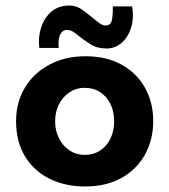

<svg xmlns="http://www.w3.org/2000/svg" viewBox="-20 -661 611 693"><path d="M38 -224Q38 -291 69.5 -344Q101 -397 158 -427.5Q215 -458 289 -458Q364 -458 419 -427.5Q474 -397 503.5 -344Q533 -291 533 -224Q533 -157 503.5 -103.5Q474 -50 419 -19Q364 12 287 12Q215 12 158.5 -16Q102 -44 70 -97Q38 -150 38 -224ZM179 -223Q179 -189 193 -161.5Q207 -134 231 -118Q255 -102 285 -102Q318 -102 342 -118Q366 -134 379 -161.5Q392 -189 392 -223Q392 -258 379 -285Q366 -312 342 -328Q318 -344 285 -344Q255 -344 231 -328Q207 -312 193 -285Q179 -258 179 -223ZM365 -486Q331 -486 308 -500.5Q285 -515 266 -530Q255 -539 244.5 -546Q234 -553 222 -553Q209 -553 201.5 -543Q194 -533 192 -518Q190 -503 192 -488H122Q117 -527 128.5 -562Q140 -597 165.5 -619Q191 -641 230 -641Q255 -641 275 -627Q295 -613 312 -599Q326 -587 338 -578Q350 -569 362 -569Q381 -569 384.5 -591.5Q388 -614 387 -638H457Q464 -595 453 -560.5Q442 -526 418.5 -506Q395 -486 365 -486Z"/></svg>

Font: Josefin Sans Thin
Style: Bold
Weight: 700
Version: Version 2.000